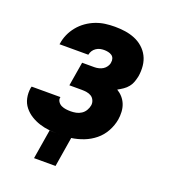

<svg xmlns="http://www.w3.org/2000/svg" viewBox="-126 -619 752 856"><g transform="rotate(20 250.0 -191.0)"><path d="M134 146 157 6Q169 7 180 7.5Q191 8 202 8H204Q179 8 155 5.5Q131 3 109 -4Q87 -11 67.5 -23Q48 -35 33.5 -53Q19 -71 14 -94.5Q9 -118 13 -143L15 -150H152L151 -148Q149 -137 155.5 -127.5Q162 -118 172 -113.5Q182 -109 193 -107.5Q204 -106 216 -106Q228 -106 241 -108.5Q254 -111 265.5 -118.5Q277 -126 284 -138Q291 -150 293 -162Q295 -174 290 -185.5Q285 -197 275.5 -203Q266 -209 254 -211Q242 -213 229 -213H171L190 -327H248Q258 -327 268.5 -329.5Q279 -332 288 -337.5Q297 -343 303.5 -352.5Q310 -362 311 -372Q313 -382 310 -391Q307 -400 299.5 -405Q292 -410 282.5 -412Q273 -414 263 -414Q254 -414 244.5 -412Q235 -410 226 -404Q217 -398 211.5 -389.5Q206 -381 204 -371V-370H67L68 -374Q71 -396 80.5 -417.5Q90 -439 105.5 -458Q121 -477 141 -491Q161 -505 183 -513.5Q205 -522 227.5 -525Q250 -528 273 -528Q298 -528 322 -524.5Q346 -521 368 -512Q390 -503 407.5 -487.5Q425 -472 435.5 -451.5Q446 -431 448.5 -406.5Q451 -382 447 -357Q444 -343 439.5 -329.5Q435 -316 425.5 -304Q416 -292 403.5 -283.5Q391 -275 378 -268Q393 -259 404.5 -246Q416 -233 422.5 -216.5Q429 -200 430 -181Q431 -162 428 -144Q423 -115 408 -87.5Q393 -60 369 -40.5Q345 -21 316.5 -10Q288 1 259 5L236 146Z"/></g></svg>

Font: Iosevka Heavy
Style: Italic
Weight: 900
Italic angle: -9°
Monospace: yes
Designer: Belleve Invis
Foundry: Belleve Invis
Version: Version 32.5.0; ttfautohint (v1.8.4)